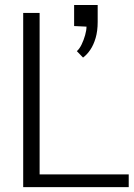

<svg xmlns="http://www.w3.org/2000/svg" viewBox="-20 -768 548 788"><path d="M75.2 0V-714.8H142.6V-52.2H508.3V0ZM320.8 -531.7 295.4 -558.1Q306.2 -567.4 314.9 -585.4Q323.7 -603.5 329.3 -623.5Q335 -643.6 335 -658.7L284.2 -661.1V-747.6H380.9V-677.7Q380.9 -641.1 372.6 -612.5Q364.3 -584 350.8 -564Q337.4 -543.9 320.8 -531.7Z"/></svg>

Font: Pontano Sans Light
Style: Regular
Weight: 300
Designer: Vernon Adams
Foundry: Vernon Adams
Version: Version 2.001